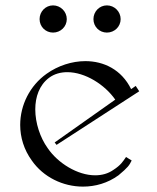

<svg xmlns="http://www.w3.org/2000/svg" viewBox="-20 -686 582 713"><path d="M177 -565C205 -565 228 -587 228 -615C228 -643 205 -666 177 -666C149 -666 127 -643 127 -615C127 -587 149 -565 177 -565ZM377 -565C405 -565 428 -587 428 -615C428 -643 405 -666 377 -666C349 -666 327 -643 327 -615C327 -587 349 -565 377 -565ZM288 7C334 7 380 -6 420 -35C456 -65 460 -72 469 -90L448 -103C437 -87 429 -73 401 -55C381 -41 358 -35 333 -35C268 -35 195 -80 157 -136C129 -175 111 -229 111 -280C111 -326 126 -370 162 -397C182 -412 206 -418 230 -418C296 -418 369 -372 408 -316L183 -157L190 -148L497 -347L484 -367L467 -355C431 -428 365 -459 297 -459C247 -459 195 -442 153 -412C91 -368 55 -296 55 -222C55 -176 69 -130 98 -90C141 -28 214 7 288 7Z"/></svg>

Font: Cantique Normal
Style: Regular
Weight: 400
Designer: Sébastien Hayez
Foundry: Sébastien Hayez & Ariel Martín Pérez
Version: Version 1.000;hotconv 1.0.109;makeotfexe 2.5.65596